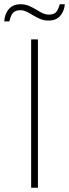

<svg xmlns="http://www.w3.org/2000/svg" viewBox="-47 -886 326 906"><path d="M100 -700H132V0H100ZM50 -866Q71 -866 88 -859Q105 -852 127 -839Q160 -817 182 -817Q207 -817 217.5 -828.5Q228 -840 235 -866H259Q256 -833 237 -811Q218 -789 182 -789Q161 -789 144 -796Q127 -803 105 -816Q72 -838 50 -838Q27 -838 15.5 -826.5Q4 -815 -3 -785H-27Q-25 -820 -5.5 -843Q14 -866 50 -866Z"/></svg>

Font: KoHo ExtraLight
Style: Regular
Weight: 275
Version: Version 1.000; ttfautohint (v1.6)